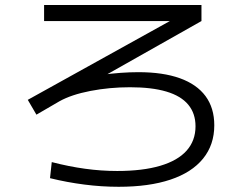

<svg xmlns="http://www.w3.org/2000/svg" viewBox="-20 -715 978 759"><path d="M177.7 -10.7 184.6 -74.2Q252.9 -56.6 316.4 -47.9Q379.9 -39.1 443.4 -39.1Q543.9 -39.1 613.3 -59.6Q682.6 -80.1 717.8 -119.6Q752.9 -159.2 752.9 -215.8Q752.9 -266.6 724.1 -301.3Q695.3 -335.9 637.7 -353Q580.1 -370.1 494.1 -370.1Q413.1 -370.1 337.4 -355.5Q261.7 -340.8 214.8 -314.5L124 -261.7L89.8 -320.3L688.5 -652.3L689.5 -631.8H154.3V-695.3H776.4V-631.8L280.3 -351.6L250 -389.6Q301.8 -408.2 380.4 -418.9Q459 -429.7 527.3 -429.7Q624 -429.7 690.9 -405.8Q757.8 -381.8 792.5 -335Q827.1 -288.1 827.1 -219.7Q827.1 -142.6 782.7 -87.9Q738.3 -33.2 653.8 -4.9Q569.3 23.4 449.2 23.4Q381.8 23.4 313.5 14.6Q245.1 5.9 177.7 -10.7Z"/></svg>

Font: WEMIX Pretendard Variable
Style: Regular
Weight: 400
Designer: Base glyphs from Inter by Rasmus Andersson; Hangeul glyphs from Noto Sans CJK(Source Han Sans) by Jang Soo-young and Kan
Foundry: Kil Hyung-jin
Version: Version 1.000;Glyphs 3.2 (3208)